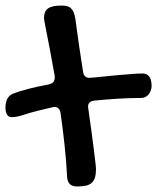

<svg xmlns="http://www.w3.org/2000/svg" viewBox="-74 -631 571 698"><path d="M85.9 -564Q85.9 -589.8 100.6 -600.3Q115.2 -610.8 148.9 -610.8Q161.1 -610.8 169.7 -608.6Q178.2 -606.4 184.3 -600.6Q190.4 -594.7 194.1 -585.2Q197.8 -575.7 200.2 -561Q206.1 -515.6 213.1 -467.3Q220.2 -418.9 228 -370.1Q231 -348.1 251 -348.1Q256.3 -348.1 268.8 -349.4Q281.2 -350.6 298.3 -352.3Q315.4 -354 335.2 -356Q355 -357.9 374.8 -359.6Q394.5 -361.3 412.4 -362.5Q430.2 -363.8 443.8 -363.8Q454.6 -363.8 460.9 -359.6Q467.3 -355.5 470.9 -348.9Q474.6 -342.3 475.8 -334.2Q477.1 -326.2 477.1 -317.9Q477.1 -310.5 474.4 -302.7Q471.7 -294.9 467 -288.8Q462.4 -282.7 455.6 -278.8Q448.7 -274.9 439.9 -274.9Q397.5 -274.9 354.2 -272.2Q311 -269.5 268.1 -265.1Q246.1 -262.2 246.1 -243.2Q246.1 -241.7 246.6 -239.5Q247.1 -237.3 247.1 -235.8Q252.9 -193.4 258.1 -156.2Q263.2 -119.1 266.8 -90.1Q270.5 -61 272.7 -41.7Q274.9 -22.5 274.9 -16.1Q274.9 1.5 271.5 13.4Q268.1 25.4 260.3 33Q252.4 40.5 239.5 43.7Q226.6 46.9 207 46.9Q188.5 46.9 179.7 38.1Q170.9 29.3 169.9 11.2Q167 -46.4 160.6 -104.7Q154.3 -163.1 146 -221.2Q141.6 -242.2 124 -242.2Q122.6 -242.2 120.6 -241.7Q118.7 -241.2 117.2 -241.2Q86.9 -234.4 60.1 -227.5Q33.2 -220.7 9.8 -212.9Q-3.4 -208.5 -13.7 -206.8Q-23.9 -205.1 -32.2 -205.1Q-43.5 -205.1 -48.8 -215.1Q-54.2 -225.1 -54.2 -240.2Q-54.2 -245.6 -53.2 -252.7Q-52.2 -259.8 -49.6 -266.8Q-46.9 -273.9 -41.7 -280Q-36.6 -286.1 -27.8 -290Q-7.3 -298.3 26.9 -307.4Q61 -316.4 104 -324.2Q113.8 -326.7 119.4 -332.3Q125 -337.9 125 -349.1Q125 -351.6 125 -354.2Q125 -356.9 124 -359.9Q116.2 -404.8 109.1 -441.7Q102.1 -478.5 96.9 -504.9Q91.8 -531.2 88.9 -546.4Q85.9 -561.5 85.9 -564Z"/></svg>

Font: Gochi Hand
Style: Regular
Weight: 400
Designer: Juan Pablo del Peral
Foundry: Juan Pablo del Peral
Version: Version 1.001